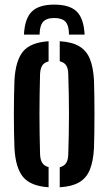

<svg xmlns="http://www.w3.org/2000/svg" viewBox="-20 -782 458 810"><path d="M209 -762.5Q274 -762.5 303.8 -733.2Q333.5 -704 337 -636H271Q271 -673.5 256.8 -689.8Q242.5 -706 209 -706Q176 -706 161.8 -689.8Q147.5 -673.5 147 -636H81Q84.5 -704 114.2 -733.2Q144 -762.5 209 -762.5ZM41 -157Q40 -185.5 39.2 -222.5Q38.5 -259.5 38.5 -299Q38.5 -338.5 39.2 -376Q40 -413.5 41 -443.5Q45.5 -526 77 -564.5Q108.5 -603 185 -608V-523Q166.5 -518.5 158.2 -505.5Q150 -492.5 149 -469.5Q148 -425.5 147.2 -383.5Q146.5 -341.5 146.5 -300Q146.5 -258.5 147.2 -216.5Q148 -174.5 149 -131Q150 -107.5 158.5 -94.5Q167 -81.5 185 -77V8Q109 3 77.2 -35.5Q45.5 -74 41 -157ZM232 8V-76.5Q250.5 -81 259 -94.2Q267.5 -107.5 268 -131Q269.5 -175 270.2 -217Q271 -259 271 -300.5Q271 -342 270.2 -383.8Q269.5 -425.5 268 -469.5Q267.5 -493.5 259.2 -506.2Q251 -519 232 -523.5V-608Q283.5 -605 314.2 -586.8Q345 -568.5 359.2 -533.5Q373.5 -498.5 376.5 -443.5Q377.5 -414.5 378 -377.8Q378.5 -341 378.5 -301.2Q378.5 -261.5 378 -224.2Q377.5 -187 376.5 -157Q373.5 -102 359.2 -66.5Q345 -31 314.2 -13Q283.5 5 232 8Z"/></svg>

Font: Big Shoulders Stencil Display Thin
Style: Bold
Weight: 700
Version: Version 2.001